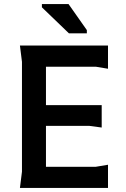

<svg xmlns="http://www.w3.org/2000/svg" viewBox="-20 -924 620 944"><path d="M78 0 88 -80V-620L78 -700H511V-586L451 -596H206V-407H480V-297L420 -305H206V-104H451L511 -114V0ZM407 -760H319L186 -888V-904H317L407 -776Z"/></svg>

Font: AR One Sans SemiBold
Style: Regular
Weight: 600
Designer: Niteesh Yadav
Foundry: Niteesh Yadav
Version: Version 1.001;gftools[0.9.33]